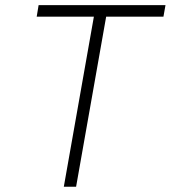

<svg xmlns="http://www.w3.org/2000/svg" viewBox="-20 -713 652 733"><path d="M223.6 0 338.4 -649.4H120.1L127.4 -693.4H611.8L604 -649.4H385.3L270.5 0Z"/></svg>

Font: Cascadia Code ExtraLight
Style: Italic
Weight: 200
Italic angle: -10°
Monospace: yes
Designer: Aaron Bell
Foundry: Saja Typeworks
Version: Version 2404.023; ttfautohint (v1.8.4)